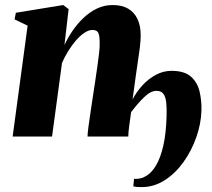

<svg xmlns="http://www.w3.org/2000/svg" viewBox="-20 -556 864 782"><path d="M242.5 -372.5Q255.5 -401 274.8 -429.5Q294 -458 319.2 -482.2Q344.5 -506.5 374.5 -521Q404.5 -535.5 439 -535.5Q476.5 -535.5 501.8 -520.8Q527 -506 540 -478.5Q553 -451 553 -413Q553 -389.5 549.5 -361.2Q546 -333 541.2 -303.5Q536.5 -274 533 -246.5L520 -151Q536 -182 560.2 -208.5Q584.5 -235 614.8 -251.2Q645 -267.5 678.5 -267.5Q731 -267.5 757.5 -244Q784 -220.5 792.8 -183.5Q801.5 -146.5 800.5 -106.5Q799 -52 779.5 3.2Q760 58.5 727 104.5Q694 150.5 650.5 178.2Q607 206 557.5 206Q546.5 206 539.2 205.5Q532 205 523 203L526 172Q529 172.5 531 172.5Q533 172.5 535.5 172.5Q556.5 172.5 577.8 159.2Q599 146 616.5 116Q634 86 645.2 37Q656.5 -12 658.5 -83Q659.5 -116 657 -138.8Q654.5 -161.5 645.5 -173.8Q636.5 -186 617.5 -186Q593.5 -186 567 -160.2Q540.5 -134.5 514 -99Q510 -72.5 506.2 -43.2Q502.5 -14 502.5 0H336.5Q336.5 -11.5 340.2 -39.2Q344 -67 349 -101Q354 -135 358.8 -166.2Q363.5 -197.5 366.5 -216.5Q371 -247.5 375.5 -278.2Q380 -309 383.2 -336Q386.5 -363 386 -380.5Q386 -410 380.5 -422Q375 -434 356 -434Q341 -434 323.5 -422.2Q306 -410.5 289 -390.8Q272 -371 257.2 -347Q242.5 -323 232.5 -299.5L192 0H31.5L92.5 -451.5L39.5 -477L44.5 -504L237.5 -535.5L259.5 -519Z"/></svg>

Font: Merriweather 96pt Black
Style: Italic
Weight: 900
Italic angle: -7.8°
Version: Version 2.101